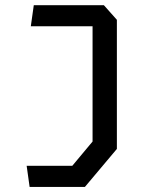

<svg xmlns="http://www.w3.org/2000/svg" viewBox="-20 -534 660 754"><path d="M84.7 117.2H263.8L343.5 21.8V-452L368.7 -430.8H101L112.7 -513.7H387.8L439 -456.2V50.8L313.5 200H96.3Z"/></svg>

Font: Monaspace Krypton Var
Style: Regular
Weight: 400
Designer: Riley Cran and the Lettermatic Team
Version: Version 1.101 (Monaspace Krypton Var)